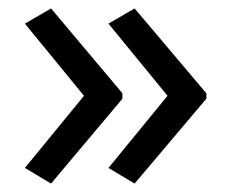

<svg xmlns="http://www.w3.org/2000/svg" viewBox="-20 -491 549 455"><path d="M469 -257V-270L299 -471L237 -435L377 -264L237 -93L299 -56ZM270 -257V-270L101 -471L39 -435L179 -264L39 -93L101 -56Z"/></svg>

Font: Noto Sans Hebrew Droid Medium
Style: Regular
Weight: 500
Designer: Monotype Design Team
Foundry: Monotype Imaging Inc.
Version: Version 1.100